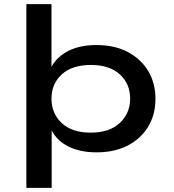

<svg xmlns="http://www.w3.org/2000/svg" viewBox="-20 -725 839 925"><path d="M107 180V-705H228V-405H229Q256 -453 311 -480.5Q366 -508 444 -508Q533 -508 596.5 -474Q660 -440 694.5 -382Q729 -324 729 -249Q729 -173 694 -115Q659 -57 595.5 -24Q532 9 445 9Q369 9 313 -17.5Q257 -44 230 -95H229V180ZM417 -86Q507 -86 557 -132.5Q607 -179 607 -250Q607 -321 557.5 -366.5Q508 -412 418 -412Q327 -412 277.5 -366.5Q228 -321 228 -250Q228 -178 277.5 -132Q327 -86 417 -86Z"/></svg>

Font: Nunito Sans 7pt Expanded SemiBold
Style: Regular
Weight: 600
Width: 7
Designer: Vernon Adams
Foundry: Vernon Adams
Version: Version 3.101;gftools[0.9.27]